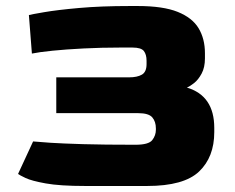

<svg xmlns="http://www.w3.org/2000/svg" viewBox="-20 -618 782 638"><path d="M263 0Q179 0 132 -8.5Q85 -17 65 -26.5Q45 -36 40 -40L90 -148Q110 -146 149 -143.5Q188 -141 256 -139Q324 -137 430 -137Q474 -137 486 -152.5Q498 -168 498 -187V-191Q498 -214 486 -228Q474 -242 439 -242H167V-361H409Q436 -361 451.5 -370Q467 -379 467 -405V-416Q467 -437 458 -448.5Q449 -460 420 -460H381Q317 -460 258 -457Q199 -454 154.5 -449.5Q110 -445 86 -440L76 -568Q83 -570 126.5 -577.5Q170 -585 243 -591.5Q316 -598 411 -598H438Q522 -598 570.5 -578.5Q619 -559 640 -524Q661 -489 661 -441V-424Q661 -394 650 -373.5Q639 -353 625 -342Q611 -331 601 -327Q692 -300 692 -193V-179Q692 -96 641.5 -48Q591 0 469 0Z"/></svg>

Font: Goldman
Style: Bold
Weight: 700
Designer: Jaikishan Patel
Version: Version 1.000; ttfautohint (v1.8.3)